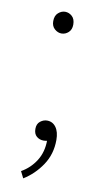

<svg xmlns="http://www.w3.org/2000/svg" viewBox="-74 -493 356 679"><g transform="rotate(10 104.0 -153.0)"><path d="M104 -378Q91 -378 79.5 -388Q68 -398 68 -416Q68 -436 79.5 -446Q91 -456 104 -456Q118 -456 129 -446Q140 -436 140 -416Q140 -398 129 -388Q118 -378 104 -378ZM60 150 48 126Q80 108 100 76.5Q120 45 120 2L106 -52L140 -10Q134 0 125.5 3Q117 6 108 6Q93 6 82.5 -3Q72 -12 72 -30Q72 -48 83.5 -57Q95 -66 108 -66Q128 -66 140 -49.5Q152 -33 152 -4Q152 47 125.5 86.5Q99 126 60 150Z"/></g></svg>

Font: Source Sans 3 Variable
Style: Regular
Weight: 200
Designer: Paul D. Hunt
Foundry: Adobe Systems Incorporated
Version: Version 3.026